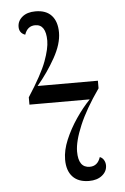

<svg xmlns="http://www.w3.org/2000/svg" viewBox="-53 -758 525 806"><g transform="rotate(-5 210.0 -354.5)"><path d="M290 10Q245 10 221 -15.5Q197 -41 197 -88Q197 -127 215.5 -171Q234 -215 262.5 -257Q291 -299 322 -331H68V-362Q127 -453 146.5 -506Q166 -559 166 -592Q166 -661 121 -661Q88 -661 76 -625Q51 -634 51 -660Q51 -685 71.5 -702Q92 -719 127 -719Q172 -719 195 -693.5Q218 -668 218 -622Q218 -574 185.5 -516Q153 -458 109 -406H363V-374Q306 -293 278 -226.5Q250 -160 250 -117Q250 -49 298 -49Q331 -49 343 -86Q354 -82 360 -71.5Q366 -61 366 -49Q366 -24 345 -7Q324 10 290 10Z"/></g></svg>

Font: Noto Serif Display Condensed
Style: Regular
Weight: 400
Width: 3
Designer: Monotype Design Team
Foundry: Monotype Imaging Inc.
Version: Version 2.009